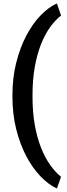

<svg xmlns="http://www.w3.org/2000/svg" viewBox="-20 -812 370 1055"><path d="M290 222.7Q245.1 201.2 201.9 156.2Q158.7 111.3 124.3 45.9Q89.8 -19.5 69.1 -102.1Q48.3 -184.6 48.3 -280.8V-289.1Q48.3 -384.8 69.1 -467.3Q89.8 -549.8 124.3 -615.5Q158.7 -681.2 201.9 -726.1Q245.1 -771 290 -792H293L315.4 -726.6Q283.2 -701.7 254.6 -661.6Q226.1 -621.6 204.6 -566.9Q183.1 -512.2 170.9 -442.9Q158.7 -373.5 158.7 -290V-279.8Q158.7 -196.3 170.9 -127Q183.1 -57.6 204.6 -2.7Q226.1 52.2 254.6 92.8Q283.2 133.3 315.4 159.7L293 222.7Z"/></svg>

Font: Roboto Slab LO Medium
Style: Regular
Weight: 500
Designer: Google
Version: Version 2.000